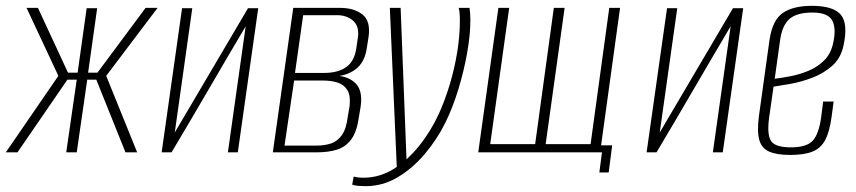

<svg xmlns="http://www.w3.org/2000/svg" viewBox="-31 -522 2932 658"><path d="M-11 0 169 -262 60 -495H99L202 -273H235L266 -494H302L271 -273H303L468 -495H509L333 -262L439 0H399L299 -249H268L232 0H196L232 -249H200L29 0Z M523 0 593 -494H628L568 -68L819 -494H854L784 0H750L811 -432Q747 -324 684.5 -216.5Q622 -109 557 0Z M904 0 974 -495H1135Q1182 -495 1211 -472.5Q1240 -450 1232 -395L1226 -357Q1219 -308 1187.5 -284.5Q1156 -261 1112 -260V-263Q1159 -263 1186 -238Q1213 -213 1205 -157L1199 -121Q1192 -70 1172.5 -44Q1153 -18 1123.5 -9Q1094 0 1056 0ZM944 -23H1052Q1082 -23 1104 -30.5Q1126 -38 1141 -59.5Q1156 -81 1161 -123L1167 -158Q1171 -194 1159.5 -213Q1148 -232 1126 -239Q1104 -246 1076 -246H977ZM980 -272H1078Q1128 -272 1156 -292.5Q1184 -313 1190 -356L1196 -397Q1200 -433 1178.5 -451.5Q1157 -470 1124 -470H1008Z M1222 116Q1210 116 1197.5 115Q1185 114 1176 111L1181 83Q1188 85 1196 86Q1204 87 1215 87Q1269 87 1316.5 58Q1364 29 1404.5 -21Q1445 -71 1473 -132Q1494 -178 1510.5 -233Q1527 -288 1536 -344Q1545 -400 1545 -450Q1545 -466 1544 -477.5Q1543 -489 1541 -495H1578Q1581 -477 1581 -453Q1581 -403 1570 -341Q1559 -279 1540 -216.5Q1521 -154 1496 -103Q1467 -44 1424.5 6Q1382 56 1331 86Q1280 116 1222 116ZM1329 56 1305 -495H1342L1363 47Z M2023 69 2032 0H1608L1677 -495H1714L1649 -28H1803L1867 -495H1904L1839 -28H1993L2057 -495H2094L2029 -24H2067L2055 69Z M2185 0 2255 -494H2290L2230 -68L2481 -494H2516L2446 0H2412L2473 -432Q2409 -324 2346.5 -216.5Q2284 -109 2219 0Z M2677 9Q2631 9 2605 -2.5Q2579 -14 2571 -43Q2563 -72 2570 -125L2606 -384Q2616 -453 2651.5 -477.5Q2687 -502 2751 -502Q2825 -502 2850.5 -471.5Q2876 -441 2860 -367Q2851 -323 2821 -296.5Q2791 -270 2752.5 -255.5Q2714 -241 2677.5 -234.5Q2641 -228 2620 -225L2605 -120Q2597 -62 2611 -39.5Q2625 -17 2679 -17Q2733 -17 2754 -39.5Q2775 -62 2783 -119L2790 -174H2826L2819 -122Q2812 -70 2797 -42Q2782 -14 2753.5 -2.5Q2725 9 2677 9ZM2624 -252Q2648 -255 2679 -261Q2710 -267 2740 -279.5Q2770 -292 2792.5 -314Q2815 -336 2823 -369Q2836 -421 2822 -450Q2808 -479 2753 -479Q2700 -479 2674.5 -457Q2649 -435 2642 -381Z"/></svg>

Font: Alumni Sans ExtraLight
Style: Italic
Weight: 250
Italic angle: -8°
Version: Version 1.016